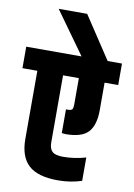

<svg xmlns="http://www.w3.org/2000/svg" viewBox="-138 -963 717 1029"><g transform="rotate(10 220.5 -448.0)"><path d="M403 -671H481V-554H407V-404Q407 -323 372 -284.5Q337 -246 248 -246Q242 -246 228 -248V-377H237Q256 -377 261.5 -383.5Q267 -390 267 -413V-554H181V-189Q181 -155 197.5 -139.5Q214 -124 256 -124Q318 -124 380 -142V-15Q320 5 251 5Q141 5 91 -41Q41 -87 41 -184V-554H-40V-671H261L96 -901H251Z"/></g></svg>

Font: Khand Black
Style: Regular
Weight: 900
Designer: Sanchit Sawaria and Jyotish Sonowal (Devanagari), Satya Rajpurohit (Latin)
Foundry: Indian Type Foundry
Version: Version 2.000;PS 1.0;hotconv 1.0.79;makeotf.lib2.5.61930